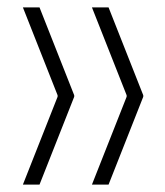

<svg xmlns="http://www.w3.org/2000/svg" viewBox="-20 -530 446 520"><path d="M87 -30H42L136 -268V-272L42 -510H87L181 -272V-268ZM274 -30H229L323 -268V-272L229 -510H274L368 -272V-268Z"/></svg>

Font: Encode Sans Compressed
Style: ExtraLight
Weight: 200
Designer: Pablo Impallari, Andres Torresi
Foundry: Pablo Impallari, Andres Torresi
Version: Version 1.000; ttfautohint (v1.00) -l 8 -r 50 -G 200 -x 14 -